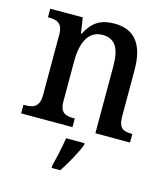

<svg xmlns="http://www.w3.org/2000/svg" viewBox="-114 -637 831 947"><g transform="rotate(15 302.0 -163.0)"><path d="M23 0H285V-44H280C239 -44 209 -52 209 -111V-318C209 -402 234 -478 312 -478C379 -478 402 -428 402 -342V0H579V-44H575C533 -44 508 -53 508 -116V-351C508 -488 452 -547 354 -547C289 -547 244 -525 210 -457H206L194 -536H28V-492H33C73 -492 104 -483 104 -424V-116C104 -53 72 -44 30 -44H23ZM238 208V221H282C310 179 347 113 363 71V61H269C262 108 249 165 238 208Z"/></g></svg>

Font: Noto Serif SemiCondensed Medium
Style: Regular
Weight: 500
Width: 4
Designer: Monotype Design Team
Foundry: Monotype Imaging Inc.
Version: Version 2.014